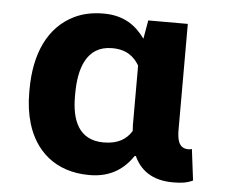

<svg xmlns="http://www.w3.org/2000/svg" viewBox="-44 -588 772 649"><g transform="rotate(5 342.0 -264.0)"><path d="M282.7 -538C245.3 -538 212.5 -531.2 184.2 -517.5C96.8 -475.2 55 -382.1 55 -260V-250C55 -212 59.8 -177.2 69.3 -145.5C95.4 -58.9 162.4 10 281.6 10C357.3 10 400.9 -25.5 431.2 -71C452.4 -21.6 494.1 10 565.4 10C593.8 10 611.6 7.5 632.5 -2L619.3 -108C615.9 -106.5 612.6 -106 607.2 -106C573 -106 568.7 -138.2 568.7 -171V-528H434.5L423.5 -465C393.6 -506.3 353 -538 282.7 -538ZM413.6 -373V-171C413.6 -164.3 414.7 -157.7 414.7 -151C396.7 -122.1 368.2 -104 320.1 -104C234.5 -104 210.1 -171.6 210.1 -250V-260C210.1 -341.5 232.2 -424 321.2 -424C369.7 -424 395.9 -402.7 413.6 -373Z"/></g></svg>

Font: Asimov
Style: Wid
Weight: 500
Designer: Google
Version: Version 2.000980; 2014